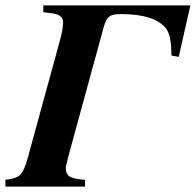

<svg xmlns="http://www.w3.org/2000/svg" viewBox="-33 -689 723 709"><path d="M670 -669 627 -479 600 -484Q600 -559 580 -584Q538 -637 413 -637Q382 -637 370 -627.5Q358 -618 350 -589L225 -132Q210 -76 210 -69Q210 -46 224.5 -37Q239 -28 281 -25V0H-13V-25Q28 -29 42.5 -44.5Q57 -60 69 -104L190 -546Q200 -584 200 -607Q200 -635 158 -640L127 -644V-669Z"/></svg>

Font: STIX
Style: Bold Italic
Weight: 700
Italic angle: -16.33°
Designer: MicroPress Inc., with final additions and corrections provided by Coen Hoffman, Elsevier (retired)
Version: Version 1.1.1